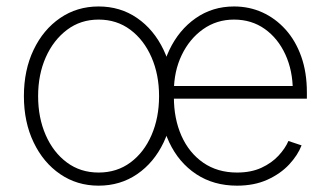

<svg xmlns="http://www.w3.org/2000/svg" viewBox="-20 -569 1031 600"><path d="M288.1 11.2Q220.7 11.2 168 -24.9Q115.2 -61 85 -124.3Q54.7 -187.5 54.7 -268.6Q54.7 -350.1 85 -413.3Q115.2 -476.6 168 -512.7Q220.7 -548.8 288.1 -548.8Q356 -548.8 408.4 -512.7Q460.9 -476.6 491.2 -413.1Q521.5 -349.6 521.5 -268.6Q521.5 -187.5 491.5 -124.3Q461.4 -61 408.7 -24.9Q356 11.2 288.1 11.2ZM288.1 -29.8Q345.2 -29.8 387.7 -61.3Q430.2 -92.8 453.6 -147Q477.1 -201.2 477.1 -268.6Q477.1 -335.9 453.4 -390.1Q429.7 -444.3 387.2 -476.1Q344.7 -507.8 288.1 -507.8Q231.9 -507.8 189.5 -475.8Q147 -443.8 123 -389.9Q99.1 -335.9 99.1 -268.6Q99.1 -201.2 122.8 -147Q146.5 -92.8 189 -61.3Q231.4 -29.8 288.1 -29.8ZM720.7 11.2Q647.5 11.2 593 -24.9Q538.6 -61 508.8 -124.3Q479 -187.5 479 -268.6Q479 -349.1 509 -412.4Q539.1 -475.6 591.6 -512.2Q644 -548.8 711.4 -548.8Q758.8 -548.8 799.8 -530.3Q840.8 -511.7 872.3 -476.8Q903.8 -441.9 921.4 -392.3Q939 -342.8 939 -280.3V-260.7H505.9V-300.3H915L895 -285.2Q895 -348.1 871.8 -398.7Q848.6 -449.2 807.4 -478.5Q766.1 -507.8 711.4 -507.8Q657.2 -507.8 614.7 -477.8Q572.3 -447.8 547.9 -397Q523.4 -346.2 523.4 -282.7V-265.6Q523.4 -197.8 547.1 -144.5Q570.8 -91.3 615.2 -60.5Q659.7 -29.8 720.7 -29.8Q764.6 -29.8 796.9 -44.7Q829.1 -59.6 850.3 -82.5Q871.6 -105.5 881.3 -128.4L922.4 -114.7Q910.6 -84 883.5 -54.9Q856.4 -25.9 815.4 -7.3Q774.4 11.2 720.7 11.2Z"/></svg>

Font: Inter 17pt ExtraLight
Style: Regular
Weight: 250
Version: Version 4.001;git-66647c0bb